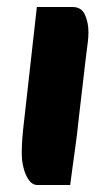

<svg xmlns="http://www.w3.org/2000/svg" viewBox="-20 -511 316 547"><path d="M86 16Q67 16 54.5 -11.5Q42 -39 42 -73Q42 -96 43.5 -116Q45 -136 49 -170L85 -491H187Q212 -491 222 -469Q232 -447 232 -419Q232 -405 230 -389.5Q228 -374 224 -342L205 -179Q200 -130 195 -95Q190 -60 186.5 -33.5Q183 -7 180 16Z"/></svg>

Font: Alkatra
Style: Regular
Weight: 400
Designer: Suman Bhandary
Version: Version 1.100;gftools[0.9.22]